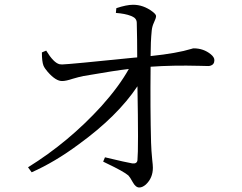

<svg xmlns="http://www.w3.org/2000/svg" viewBox="-20 -790 1040 826"><path d="M478.5 -734.4 480.5 -754.9Q524.4 -769.5 552.7 -769.5Q596.7 -769.5 635.7 -740.2Q651.4 -728.5 651.4 -720.7Q651.4 -711.9 641.6 -691.4Q634.8 -676.8 632.8 -659.2Q627.9 -610.4 627.9 -548.8Q741.2 -560.5 804.7 -580.1Q809.6 -582 813.5 -582Q855.5 -582 886.7 -556.6Q902.3 -543.9 902.3 -531.2Q902.3 -511.7 883.8 -506.8Q879.9 -505.9 877 -505.9Q866.2 -505.9 837.9 -506.8Q723.6 -509.8 627.9 -502.9Q626 -323.2 629.9 -176.8Q630.9 -142.6 634.8 -103.5Q637.7 -79.1 637.7 -68.4Q637.7 -24.4 607.4 3.9Q592.8 16.6 579.1 16.6Q563.5 16.6 550.8 -6.8Q539.1 -28.3 532.2 -35.2Q511.7 -52.7 437.5 -87.9Q429.7 -91.8 423.8 -94.7L431.6 -113.3Q525.4 -90.8 549.8 -86.9Q569.3 -85 571.3 -100.6Q576.2 -149.4 571.3 -418.9Q485.4 -290 318.4 -168.9Q215.8 -92.8 116.2 -48.8L100.6 -70.3Q275.4 -178.7 416 -333Q492.2 -418 534.2 -493.2Q479.5 -487.3 338.9 -462.9Q319.3 -459 293 -451.2Q263.7 -441.4 248 -441.4Q220.7 -440.4 185.5 -480.5Q171.9 -496.1 167 -507.8Q160.2 -525.4 160.2 -564.5L178.7 -572.3Q210.9 -519.5 236.3 -513.7Q242.2 -512.7 247.1 -512.7Q281.2 -513.7 557.6 -542Q564.5 -542 570.3 -543Q570.3 -621.1 568.4 -691.4Q568.4 -710.9 547.9 -719.7Q544.9 -720.7 543 -721.7Q518.6 -731.4 478.5 -734.4Z"/></svg>

Font: GenYoMin JP Regular
Style: Regular
Weight: 400
Version: Version 1.001;PS 1;hotconv 16.6.51;makeotf.lib2.5.65220 DEVE